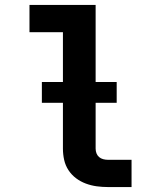

<svg xmlns="http://www.w3.org/2000/svg" viewBox="-20 -755 640 775"><path d="M415 0Q393 0 370.5 -3Q348 -6 326.5 -14Q305 -22 287 -35.5Q269 -49 256.5 -68Q244 -87 239 -109.5Q234 -132 234 -155V-625H99V-735H366V-155Q366 -145 369.5 -136Q373 -127 380 -121Q387 -115 396.5 -112.5Q406 -110 415 -110H511V0ZM149 -340V-424H451V-340Z"/></svg>

Font: Iosevka SS04 XBd Ex
Style: Regular
Weight: 800
Width: 7
Monospace: yes
Designer: Belleve Invis
Foundry: Belleve Invis
Version: Version 19.0.0; ttfautohint (v1.8.4)